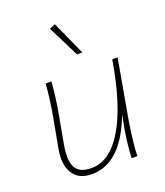

<svg xmlns="http://www.w3.org/2000/svg" viewBox="-139 -844 813 946"><g transform="rotate(-20 267.5 -371.5)"><path d="M180 7Q112 7 82 -40.5Q52 -88 68 -172L96 -323Q104 -369 109.5 -410.5Q115 -452 118 -491H148Q145 -451 139.5 -408Q134 -365 126 -323L100 -180Q85 -98 105.5 -60Q126 -22 188 -22Q286 -22 357.5 -142.5Q429 -263 467 -491H495L438 -169Q431 -125 425.5 -76Q420 -27 420 0H390Q391 -36 397.5 -89.5Q404 -143 420 -220Q335 7 180 7ZM312 -573 230 -737 260 -750 340 -573Z"/></g></svg>

Font: Livvic Thin
Style: Italic
Weight: 250
Italic angle: -10°
Designer: Jacques Le Bailly, Baron von Fonthausen
Version: Version 1.001; ttfautohint (v1.8.2)